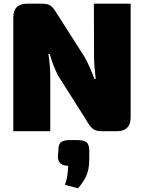

<svg xmlns="http://www.w3.org/2000/svg" viewBox="-20 -710 778 1039"><path d="M687 -690V-75Q687 0 612 0H529Q495 0 478.5 -16Q462 -32 445 -63L295 -300Q281 -326 269.5 -356.5Q258 -387 249 -418H242Q247 -387 249.5 -354.5Q252 -322 252 -292V0H52V-615Q52 -690 127 -690H210Q244 -690 260 -674Q276 -658 294 -627L438 -401Q452 -376 465.5 -346Q479 -316 491 -283H498Q494 -315 491.5 -346Q489 -377 489 -408L488 -690ZM398 48Q434 48 448 59.5Q462 71 463 102V150Q463 207 447 241.5Q431 276 402 309L331 290Q341 265 344.5 238.5Q348 212 349 187Q295 187 293 139L296 102Q296 71 310 59.5Q324 48 360 48Z"/></svg>

Font: Exo 2 Black
Style: Regular
Weight: 900
Designer: Natanael Gama
Foundry: Natanael Gama
Version: Version 2.010